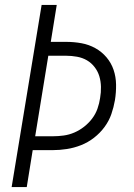

<svg xmlns="http://www.w3.org/2000/svg" viewBox="-20 -755 540 775"><path d="M27 0 148 -735H209L185 -586H247Q279 -586 309 -580.5Q339 -575 365 -560.5Q391 -546 410 -523.5Q429 -501 438.5 -473Q448 -445 448.5 -413.5Q449 -382 444 -351Q439 -322 429.5 -294.5Q420 -267 402 -242.5Q384 -218 359.5 -199Q335 -180 307 -169Q279 -158 250 -153.5Q221 -149 193 -149H112L88 0ZM122 -205H194Q215 -205 237 -208Q259 -211 280 -220Q301 -229 319.5 -243.5Q338 -258 352 -276.5Q366 -295 373.5 -316.5Q381 -338 384 -359Q388 -382 387.5 -404.5Q387 -427 381 -447Q375 -467 362 -484Q349 -501 331 -511.5Q313 -522 291 -526Q269 -530 247 -530H175Z"/></svg>

Font: Iosevka Light
Style: Italic
Weight: 300
Italic angle: -9°
Monospace: yes
Designer: Belleve Invis
Foundry: Belleve Invis
Version: Version 32.5.0; ttfautohint (v1.8.4)